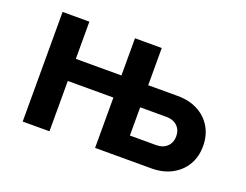

<svg xmlns="http://www.w3.org/2000/svg" viewBox="-86 -676 1077 841"><g transform="rotate(20 453.0 -255.5)"><path d="M78.2 0V-511H203V-337.6H415.6V-511H540.4V0H415.6V-234.6H203V0ZM415.6 0V-511H540.4V-337.6H678Q731.4 -337.6 771.9 -316.4Q812.4 -295.1 835 -257Q857.6 -218.8 857.6 -168.4Q857.6 -118.5 834.9 -80.5Q812.1 -42.6 771.7 -21.3Q731.3 0 678 0ZM540.4 -103H662.8Q694.7 -103 713.5 -121.3Q732.4 -139.7 732.4 -168.8Q732.4 -198.5 713.5 -216.6Q694.7 -234.6 662.8 -234.6H540.4Z"/></g></svg>

Font: Overpass
Style: Regular
Weight: 400
Designer: Delve Withrington, Dave Bailey, Thomas Jockin
Foundry: Delve Fonts LLC
Version: Version 4.000